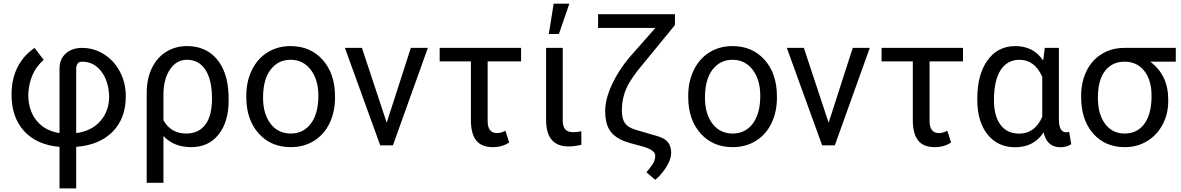

<svg xmlns="http://www.w3.org/2000/svg" viewBox="-20 -788 6401 1041"><path d="M302.7 8.3Q177.7 -2.9 110.1 -77.9Q42.5 -152.8 42.5 -275.4Q42.5 -357.4 74 -421.6Q105.5 -485.8 167.5 -528.3L216.8 -463.4Q138.2 -395 133.3 -275.4Q133.3 -190.9 177.5 -135Q221.7 -79.1 302.7 -66.4V-416Q302.7 -467.3 336.4 -497.8Q370.1 -528.3 425.3 -528.3Q488.8 -528.3 543.7 -493.9Q598.6 -459.5 630.4 -398.9Q662.1 -338.4 662.1 -265.6Q662.1 -147 591.3 -74.5Q520.5 -2 393.1 8.3V233.4H302.7ZM393.1 -66.4Q476.1 -77.1 523.9 -131.3Q571.8 -185.5 571.8 -265.6Q569.3 -348.1 529.1 -400.9Q488.8 -453.6 425.3 -453.6Q393.1 -453.6 393.1 -413.6Z M993.7 -538.1Q1094.7 -538.1 1154.3 -469.2Q1213.9 -400.4 1219.2 -276.4L1219.7 -244.1Q1219.7 -127 1165 -58.6Q1110.4 9.8 1017.1 9.8Q921.9 9.8 866.2 -50.8V203.1H775.4V-283.2Q775.4 -360.4 803 -418Q830.6 -475.6 880.6 -506.8Q930.7 -538.1 993.7 -538.1ZM866.2 -135.7Q906.7 -64 990.2 -64Q1056.2 -64 1092.8 -111.6Q1129.4 -159.2 1129.4 -254.4Q1129.4 -354.5 1094 -409.2Q1058.6 -463.9 993.7 -463.9Q936.5 -463.9 901.4 -411.1Q866.2 -358.4 866.2 -275.9Z M1315.4 -269Q1315.4 -346.7 1345.9 -408.7Q1376.5 -470.7 1430.9 -504.4Q1485.4 -538.1 1555.2 -538.1Q1663.1 -538.1 1729.7 -463.4Q1796.4 -388.7 1796.4 -264.6V-258.3Q1796.4 -181.2 1766.8 -119.9Q1737.3 -58.6 1682.4 -24.4Q1627.4 9.8 1556.2 9.8Q1448.7 9.8 1382.1 -64.9Q1315.4 -139.6 1315.4 -262.7ZM1406.2 -258.3Q1406.2 -170.4 1447 -117.2Q1487.8 -64 1556.2 -64Q1625 -64 1665.5 -117.9Q1706.1 -171.9 1706.1 -269Q1706.1 -356 1664.8 -409.9Q1623.5 -463.9 1555.2 -463.9Q1488.3 -463.9 1447.3 -410.6Q1406.2 -357.4 1406.2 -258.3Z M2076.7 -122.6 2207.5 -528.3H2299.8L2110.4 0H2041.5L1850.1 -528.3H1942.4Z M2805.2 -455.1H2624V-131.3Q2624 -66.4 2675.3 -66.4Q2696.3 -66.4 2720.2 -79.1L2740.7 -15.6Q2703.6 9.8 2651.9 9.8Q2590.8 9.8 2562.3 -26.1Q2533.7 -62 2533.2 -133.3V-455.1H2363.8V-528.3H2805.2Z M3031.2 -528.3V-133.3Q3031.2 -102.5 3044.7 -86.9Q3058.1 -71.3 3089.4 -71.3Q3112.8 -71.3 3131.8 -77.1L3132.3 -3.4Q3098.1 5.9 3062.5 5.9Q2940.9 5.9 2940.9 -137.7V-528.3ZM2981.9 -768.1H3066.9L3010.3 -603.5H2955.6Z M3639.6 -710.9V-652.3L3468.8 -443.8Q3401.4 -365.2 3376.5 -309.3Q3351.6 -253.4 3351.6 -188.5Q3351.6 -144.5 3367.9 -120.8Q3384.3 -97.2 3424.3 -85L3544.9 -49.8Q3584.5 -38.1 3601.8 -16.6Q3619.1 4.9 3619.1 43Q3618.2 76.7 3591.8 118.7Q3565.4 160.6 3532.7 187L3484.9 146Q3507.8 120.1 3520.3 99.4Q3532.7 78.6 3532.7 56.6Q3532.7 23.4 3457.5 4.4Q3382.3 -14.6 3356 -26.4Q3305.7 -48.3 3283.4 -85.7Q3261.2 -123 3261.2 -186Q3261.2 -249.5 3296.9 -327.6Q3332.5 -405.8 3394.5 -479L3533.7 -636.7H3222.7V-710.9Z M3711.4 -269Q3711.4 -346.7 3741.9 -408.7Q3772.5 -470.7 3826.9 -504.4Q3881.3 -538.1 3951.2 -538.1Q4059.1 -538.1 4125.7 -463.4Q4192.4 -388.7 4192.4 -264.6V-258.3Q4192.4 -181.2 4162.8 -119.9Q4133.3 -58.6 4078.4 -24.4Q4023.4 9.8 3952.1 9.8Q3844.7 9.8 3778.1 -64.9Q3711.4 -139.6 3711.4 -262.7ZM3802.2 -258.3Q3802.2 -170.4 3843 -117.2Q3883.8 -64 3952.1 -64Q4021 -64 4061.5 -117.9Q4102.1 -171.9 4102.1 -269Q4102.1 -356 4060.8 -409.9Q4019.5 -463.9 3951.2 -463.9Q3884.3 -463.9 3843.3 -410.6Q3802.2 -357.4 3802.2 -258.3Z M4472.7 -122.6 4603.5 -528.3H4695.8L4506.3 0H4437.5L4246.1 -528.3H4338.4Z M5201.2 -455.1H5020V-131.3Q5020 -66.4 5071.3 -66.4Q5092.3 -66.4 5116.2 -79.1L5136.7 -15.6Q5099.6 9.8 5047.9 9.8Q4986.8 9.8 4958.3 -26.1Q4929.7 -62 4929.2 -133.3V-455.1H4759.8V-528.3H5201.2Z M5721.2 -528.3V-139.2Q5722.2 -70.8 5760.3 -70.8Q5769.5 -70.8 5776.9 -73.2L5788.1 -6.3Q5764.6 10.3 5728.5 10.3Q5656.7 10.3 5638.2 -70.3Q5585.9 10.3 5483.9 10.3Q5390.1 10.3 5334.5 -58.8Q5278.8 -127.9 5278.8 -247.1V-254.4Q5278.8 -383.3 5334 -460.7Q5389.2 -538.1 5484.9 -538.1Q5584 -538.1 5636.2 -459.5L5644.5 -528.3ZM5369.1 -244.1Q5369.1 -158.7 5404.8 -111.1Q5440.4 -63.5 5506.3 -63.5Q5590.8 -63.5 5630.9 -154.3V-372.1Q5589.4 -463.9 5507.3 -463.9Q5441.9 -463.9 5405.5 -408.4Q5369.1 -353 5369.1 -244.1Z M6355 -453.6H6216.3Q6314 -381.3 6314 -248V-239.7Q6314 -171.4 6284.2 -114Q6254.4 -56.6 6200.4 -23.4Q6146.5 9.8 6078.1 9.8Q5971.7 9.8 5906.7 -64.2Q5841.8 -138.2 5841.8 -262.7V-269Q5841.8 -343.3 5870.6 -402.3Q5899.4 -461.4 5952.4 -494.6Q6005.4 -527.8 6073.7 -528.3H6355ZM5932.6 -258.3Q5932.6 -168.9 5971.7 -116.5Q6010.7 -64 6078.1 -64Q6146 -64 6184.8 -116.9Q6223.6 -169.9 6223.6 -269Q6223.6 -353 6184.3 -403.3Q6145 -453.6 6077.1 -453.6Q6010.3 -453.6 5971.4 -403.8Q5932.6 -354 5932.6 -258.3Z"/></svg>

Font: SteelSelectRoboto
Style: Roboto-Regular
Weight: 400
Designer: Google
Version: Version 2.137; 2017